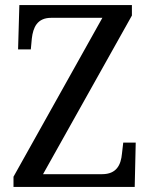

<svg xmlns="http://www.w3.org/2000/svg" viewBox="-20 -734 592 754"><path d="M33 0H509L513 -174H464L459 -131C455 -87 438 -50 381 -50H149L498 -673V-714H56L51 -540H101L105 -583C110 -626 126 -664 181 -664H382L33 -40Z"/></svg>

Font: Noto Serif Bengali SemiCondensed
Style: Regular
Weight: 400
Width: 4
Designer: Juan Bruce, Universal Thirst, Indian Type Foundry and the Monotype Design Team.
Foundry: Monotype Imaging Inc.
Version: Version 2.003